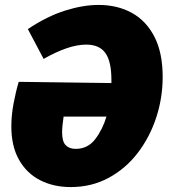

<svg xmlns="http://www.w3.org/2000/svg" viewBox="-20 -744 686 779"><path d="M267 15Q197 15 142.5 -13Q88 -41 57 -96Q26 -151 26 -231Q26 -276 35 -324Q44 -372 56 -412L432 -407Q432 -413 432 -420Q432 -495 407.5 -529Q383 -563 330 -563Q293 -563 249.5 -548Q206 -533 157 -505L93 -626Q171 -678 244 -701Q317 -724 380 -724Q456 -724 514.5 -692Q573 -660 606.5 -595Q640 -530 640 -432Q640 -346 613.5 -266Q587 -186 538 -122.5Q489 -59 420 -22Q351 15 267 15ZM232 -207Q232 -170 246.5 -155Q261 -140 287 -140Q336 -140 366 -179Q396 -218 412 -271H238Q232 -230 232 -207Z"/></svg>

Font: Bitter Black
Style: Italic
Weight: 900
Italic angle: -9°
Designer: Sol Matas, and Bitter project Authors
Foundry: Sol Matas
Version: Version 2.001